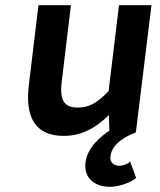

<svg xmlns="http://www.w3.org/2000/svg" viewBox="-20 -511 616 739"><path d="M225 12C295 12 349 -19 399 -68L401 -8C364 17 316 58 309 115C302 176 346 208 403 208C432 208 475 196 500 177L504 174L481 111L476 115C466 122 452 127 439 127C419 127 402 115 405 90C409 58 436 24 500 0L503 -2L563 -491H438L398 -160C354 -115 323 -97 280 -97C228 -97 208 -122 218 -200L253 -491H128L91 -184C76 -61 115 12 225 12Z"/></svg>

Font: Falling Sky
Style: MedObl
Weight: 500
Designer: Paul D. Hunt
Foundry: Adobe Systems Incorporated
Version: Version 1.02